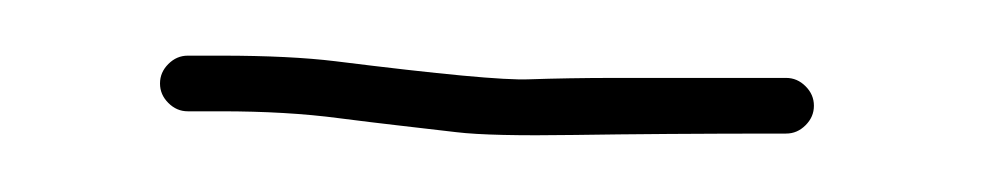

<svg xmlns="http://www.w3.org/2000/svg" viewBox="-20 -301 362 69"><path d="M37.5 -271C37.5 -268.3 38.5 -266 40.5 -264C42.5 -262 44.8 -261 47.5 -261H59.5C75.1 -261 89.2 -260.2 102 -258.5C109.7 -257.5 116.5 -256.7 122.5 -256C128.5 -255.3 135.7 -254.5 144 -253.5C152.3 -252.5 166.5 -252.2 186.5 -252.5C206.5 -252.8 231.8 -253 262.5 -253C265.2 -253 267.5 -254 269.5 -256C271.5 -258 272.5 -260.3 272.5 -263C272.5 -265.7 271.5 -268 269.5 -270C267.5 -272 265.2 -273 262.5 -273H201.5C189.5 -273 179.1 -272.8 170.2 -272.5C161.3 -272.1 138.1 -274.3 100.5 -279C89.8 -280.3 76.2 -281 59.5 -281H47.5C44.8 -281 42.5 -280 40.5 -278C38.5 -276 37.5 -273.7 37.5 -271Z"/></svg>

Font: Proton
Style: RgCnd
Weight: 500
Version: Version 1.017